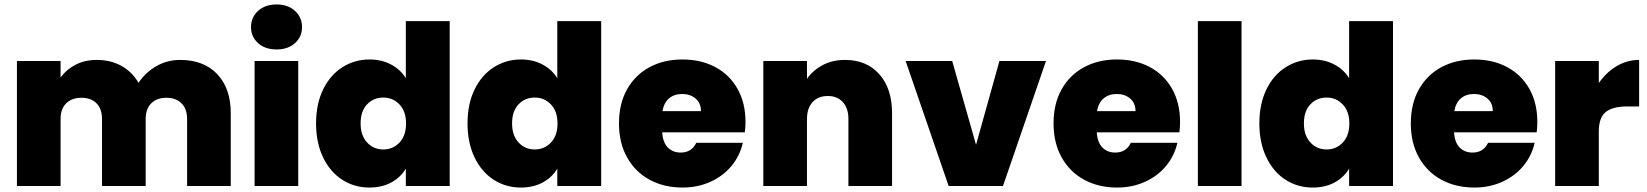

<svg xmlns="http://www.w3.org/2000/svg" viewBox="-20 -835 7393 862"><path d="M789 -566Q895 -566 955.5 -502Q1016 -438 1016 -327V0H820V-301Q820 -346 795 -371Q770 -396 727 -396Q684 -396 659 -371Q634 -346 634 -301V0H438V-301Q438 -346 413.5 -371Q389 -396 346 -396Q302 -396 277 -371Q252 -346 252 -301V0H56V-561H252V-487Q278 -523 319.5 -544.5Q361 -566 415 -566Q477 -566 525.5 -539Q574 -512 602 -463Q632 -509 681 -537.5Q730 -566 789 -566Z M1222 -613Q1170 -613 1138.5 -641.5Q1107 -670 1107 -713Q1107 -757 1138.5 -786Q1170 -815 1222 -815Q1273 -815 1304.5 -786Q1336 -757 1336 -713Q1336 -670 1304.5 -641.5Q1273 -613 1222 -613ZM1319 -561V0H1123V-561Z M1399 -281Q1399 -368 1430.5 -433Q1462 -498 1517 -533Q1572 -568 1639 -568Q1693 -568 1735.5 -545.5Q1778 -523 1802 -484V-740H1999V0H1802V-78Q1779 -39 1737 -16Q1695 7 1638 7Q1571 7 1516.5 -28Q1462 -63 1430.5 -128.5Q1399 -194 1399 -281ZM1803 -281Q1803 -335 1773.5 -366Q1744 -397 1701 -397Q1657 -397 1628 -366.5Q1599 -336 1599 -281Q1599 -227 1628 -195.5Q1657 -164 1701 -164Q1744 -164 1773.5 -195Q1803 -226 1803 -281Z M2079 -281Q2079 -368 2110.5 -433Q2142 -498 2197 -533Q2252 -568 2319 -568Q2373 -568 2415.5 -545.5Q2458 -523 2482 -484V-740H2679V0H2482V-78Q2459 -39 2417 -16Q2375 7 2318 7Q2251 7 2196.5 -28Q2142 -63 2110.5 -128.5Q2079 -194 2079 -281ZM2483 -281Q2483 -335 2453.5 -366Q2424 -397 2381 -397Q2337 -397 2308 -366.5Q2279 -336 2279 -281Q2279 -227 2308 -195.5Q2337 -164 2381 -164Q2424 -164 2453.5 -195Q2483 -226 2483 -281Z M3327 -287Q3327 -264 3324 -241H2953Q2956 -195 2978.5 -172.5Q3001 -150 3036 -150Q3085 -150 3106 -194H3315Q3302 -136 3264.5 -90.5Q3227 -45 3170 -19Q3113 7 3044 7Q2961 7 2896.5 -28Q2832 -63 2795.5 -128Q2759 -193 2759 -281Q2759 -369 2795 -433.5Q2831 -498 2895.5 -533Q2960 -568 3044 -568Q3127 -568 3191 -534Q3255 -500 3291 -436.5Q3327 -373 3327 -287ZM3127 -336Q3127 -372 3103 -392.5Q3079 -413 3043 -413Q3007 -413 2984 -393.5Q2961 -374 2954 -336Z M3774 -566Q3871 -566 3928 -501.5Q3985 -437 3985 -327V0H3789V-301Q3789 -349 3764 -376.5Q3739 -404 3697 -404Q3653 -404 3628 -376.5Q3603 -349 3603 -301V0H3407V-561H3603V-481Q3629 -519 3673 -542.5Q3717 -566 3774 -566Z M4362 -185 4467 -561H4676L4483 0H4239L4046 -561H4255Z M5278 -287Q5278 -264 5275 -241H4904Q4907 -195 4929.5 -172.5Q4952 -150 4987 -150Q5036 -150 5057 -194H5266Q5253 -136 5215.5 -90.5Q5178 -45 5121 -19Q5064 7 4995 7Q4912 7 4847.5 -28Q4783 -63 4746.5 -128Q4710 -193 4710 -281Q4710 -369 4746 -433.5Q4782 -498 4846.5 -533Q4911 -568 4995 -568Q5078 -568 5142 -534Q5206 -500 5242 -436.5Q5278 -373 5278 -287ZM5078 -336Q5078 -372 5054 -392.5Q5030 -413 4994 -413Q4958 -413 4935 -393.5Q4912 -374 4905 -336Z M5554 -740V0H5358V-740Z M5634 -281Q5634 -368 5665.5 -433Q5697 -498 5752 -533Q5807 -568 5874 -568Q5928 -568 5970.5 -545.5Q6013 -523 6037 -484V-740H6234V0H6037V-78Q6014 -39 5972 -16Q5930 7 5873 7Q5806 7 5751.5 -28Q5697 -63 5665.5 -128.5Q5634 -194 5634 -281ZM6038 -281Q6038 -335 6008.5 -366Q5979 -397 5936 -397Q5892 -397 5863 -366.5Q5834 -336 5834 -281Q5834 -227 5863 -195.5Q5892 -164 5936 -164Q5979 -164 6008.5 -195Q6038 -226 6038 -281Z M6882 -287Q6882 -264 6879 -241H6508Q6511 -195 6533.5 -172.5Q6556 -150 6591 -150Q6640 -150 6661 -194H6870Q6857 -136 6819.5 -90.5Q6782 -45 6725 -19Q6668 7 6599 7Q6516 7 6451.5 -28Q6387 -63 6350.5 -128Q6314 -193 6314 -281Q6314 -369 6350 -433.5Q6386 -498 6450.5 -533Q6515 -568 6599 -568Q6682 -568 6746 -534Q6810 -500 6846 -436.5Q6882 -373 6882 -287ZM6682 -336Q6682 -372 6658 -392.5Q6634 -413 6598 -413Q6562 -413 6539 -393.5Q6516 -374 6509 -336Z M7158 -462Q7191 -510 7238 -538Q7285 -566 7339 -566V-357H7284Q7220 -357 7189 -332Q7158 -307 7158 -245V0H6962V-561H7158Z"/></svg>

Font: DVN-Poppins ExtBd
Style: Regular
Weight: 800
Designer: Ninad Kale (Devanagari), Jonny Pinhorn (Latin)
Foundry: Indian Type Foundry
Version: 4.004